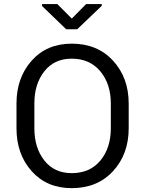

<svg xmlns="http://www.w3.org/2000/svg" viewBox="-20 -942 735 972"><path d="M343 -65.5Q435.5 -65.5 488.2 -129.2Q541 -193 541 -292.5V-419Q541 -517 487.8 -581Q434.5 -645 343 -645Q255 -645 204.5 -581Q154 -517 154 -419V-292.5Q154 -193.5 204.5 -129.5Q255 -65.5 343 -65.5ZM343 10.5Q217 10.5 140.2 -75.5Q63.5 -161.5 63.5 -292.5V-418Q63.5 -548.5 140.2 -634.8Q217 -721 343 -721Q473 -721 552.2 -634.8Q631.5 -548.5 631.5 -418V-292.5Q631.5 -161.5 552.2 -75.5Q473 10.5 343 10.5ZM371 -794H315L193 -911.5V-921.5H270L343.5 -848L416 -921.5H495V-912.5Z"/></svg>

Font: Roberto Sans
Style: Regular
Weight: 400
Designer: Google (font) & Cristiano Sobral (main changes)
Version: Version 1.500; ttfautohint (v1.8.4.7-5d5b-dirty)